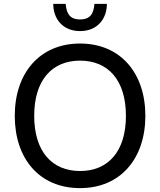

<svg xmlns="http://www.w3.org/2000/svg" viewBox="-20 -956 824 988"><path d="M392 -796C482 -796 530 -860 530 -936H466C462 -888 446 -856 392 -856C338 -856 322 -888 318 -936H254C254 -860 302 -796 392 -796ZM56 -360C56 -140 182 12 392 12C600 12 728 -140 728 -360C728 -580 600 -732 392 -732C184 -732 56 -580 56 -360ZM156 -360C156 -544 248 -644 392 -644C536 -644 628 -544 628 -360C628 -176 536 -76 392 -76C248 -76 156 -176 156 -360Z"/></svg>

Font: Kufam Arabic Latin Roman Normal
Style: Regular
Weight: 400
Designer: Wael Morcos & Artur Schmal
Version: Version 1.200;PS 001.200;hotconv 1.0.88;makeotf.lib2.5.64775